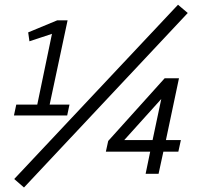

<svg xmlns="http://www.w3.org/2000/svg" viewBox="-20 -745 843 823"><path d="M49.7 -296.5H139.7L202.8 -600L106.2 -568L100.8 -606.2L225.2 -657.8H269.7L192.8 -296.5H277.8L268 -250H39.8ZM743 -724.7 784.8 -689.3 82.8 58.7 41 22.3ZM685.8 -409.5H747.2L691.2 -144.5H755.3L744.5 -95H680.3L659.7 0H604.2L623.8 -95H433.8L443.8 -140.8ZM634 -144.5 671.3 -320.7 512.5 -144.5Z"/></svg>

Font: Epunda Sans Light
Style: Italic
Weight: 300
Italic angle: -12.0243°
Designer: Simon Atzbach
Foundry: typofactur
Version: Version 2.204